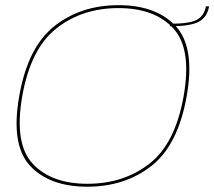

<svg xmlns="http://www.w3.org/2000/svg" viewBox="-20 -700 808 724"><path d="M309 4Q167 4 93.5 -74.8Q20 -153.5 52.5 -337.5Q84.5 -521.5 184.5 -601Q284.5 -680.5 427 -680.5Q569.5 -680.5 643 -601Q716.5 -521.5 684 -337.5Q651.5 -153.5 551.5 -74.8Q451.5 4 309 4ZM309.5 -7Q446.5 -7 543.8 -83Q641 -159 672.5 -337.8Q704 -516.5 633.5 -593Q563 -669.5 426.5 -669.5Q290 -669.5 192.8 -593Q95.5 -516.5 64 -337.8Q32.5 -159 103 -83Q173.5 -7 309.5 -7ZM622 -610.5Q695 -610.5 722.5 -625.5Q750 -640.5 756.5 -676H768.5Q761 -635 729.5 -618Q698 -601 620.5 -601Z"/></svg>

Font: Anybody ExtraExpanded Thin
Style: Italic
Weight: 100
Width: 8
Italic angle: -10°
Designer: Tyler Finck
Foundry: Etcetera Type Company
Version: Version 1.010; ttfautohint (v1.8.3) -l 8 -r 50 -G 200 -x 14 